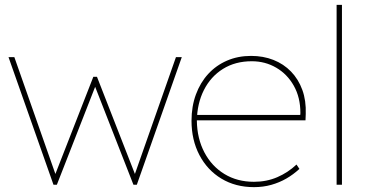

<svg xmlns="http://www.w3.org/2000/svg" viewBox="-20 -760 1519 790"><path d="M200 0 15 -525H39L215 -24H200L364 -444H379L543 -24H528L704 -525H728L543 0H529L364 -422H379L214 0Z M1025 10Q949 10 891 -25Q833 -60 800.5 -122Q768 -184 768 -263Q768 -322 786 -371Q804 -420 836.5 -455.5Q869 -491 914 -510.5Q959 -530 1013 -530Q1063 -530 1105 -513.5Q1147 -497 1177.5 -465.5Q1208 -434 1224 -390Q1240 -346 1238 -291L1237 -265H780V-287H1226L1214 -270L1216 -295Q1216 -359 1189 -407Q1162 -455 1116.5 -481.5Q1071 -508 1016 -508Q948 -508 897.5 -476.5Q847 -445 819 -389.5Q791 -334 790 -263Q791 -190 821 -133Q851 -76 903.5 -44Q956 -12 1025 -12Q1077 -12 1121 -31Q1165 -50 1200 -83L1212 -65Q1187 -42 1158.5 -25.5Q1130 -9 1096.5 0.5Q1063 10 1025 10Z M1365 0V-740H1387V0Z"/></svg>

Font: Lexend Deca Thin
Style: Regular
Weight: 250
Designer: Bonnie Shaver-Troup, Thomas Jockin
Foundry: Lexend
Version: Version 1.007